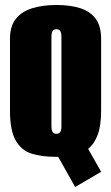

<svg xmlns="http://www.w3.org/2000/svg" viewBox="-20 -620 445 769"><path d="M281 129 213 8Q209 8 206 8Q203 8 199 8Q146 8 105.5 -5Q65 -18 42.5 -58Q20 -98 20 -177V-465Q20 -515 43.5 -544.5Q67 -574 109 -587Q151 -600 206 -600Q262 -600 302 -587Q342 -574 363.5 -544.5Q385 -515 385 -465V-178Q385 -117 371.5 -80.5Q358 -44 333 -24L385 68ZM206 -84Q212 -84 216.5 -86.5Q221 -89 223.5 -96Q226 -103 226 -114V-473Q226 -485 223.5 -491.5Q221 -498 216.5 -500.5Q212 -503 206 -503Q200 -503 195.5 -500.5Q191 -498 188.5 -491.5Q186 -485 186 -473V-114Q186 -103 188.5 -96Q191 -89 195.5 -86.5Q200 -84 206 -84Z"/></svg>

Font: Alumni Sans Thin Black
Style: Regular
Weight: 900
Version: Version 1.018